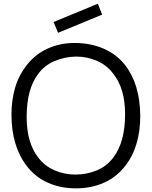

<svg xmlns="http://www.w3.org/2000/svg" viewBox="-20 -995 814 1030"><path d="M291.5 -819 267.5 -877 505 -975 528 -916.5ZM124 -104Q41.5 -210.5 41.5 -381Q41.5 -457 61 -524.2Q80.5 -591.5 124 -646Q168 -703.5 234.8 -734Q301.5 -764.5 380 -764.5Q464 -764.5 534.2 -734.8Q604.5 -705 651 -646Q730.5 -544 732.5 -375Q732.5 -207 651 -104Q605.5 -45 537.5 -14.8Q469.5 15.5 387.5 15.5Q304.5 15.5 236.8 -14.8Q169 -45 124 -104ZM588.5 -151Q651 -233 651 -382.5Q651 -519.5 588.5 -598Q556.5 -643 502.5 -667.5Q449 -691.5 387.5 -691.5Q356.5 -691 327.8 -684.8Q299 -678.5 271.5 -667Q217.5 -643.5 184.5 -598Q123 -517.5 123 -367.5Q123 -229.5 184.5 -151Q217 -106.5 270 -82.5Q324 -58.5 383.5 -58.5Q446.5 -58.5 500.5 -81.5Q528 -93 549.8 -110.5Q571.5 -128 588.5 -151Z"/></svg>

Font: Russisch Sans
Style: Regular
Weight: 400
Designer: Michael Sharanda (font) & Cristiano Sobral (main changes)
Foundry: Michael Sharanda
Version: Version 2.00;October 25, 2020;FontCreator 13.0.0.2681 64-bit